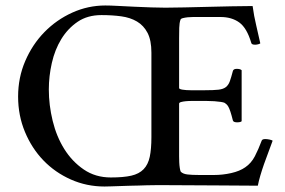

<svg xmlns="http://www.w3.org/2000/svg" viewBox="-20 -674 1039 700"><path d="M350 -619Q299 -619 263 -594.5Q227 -570 203.5 -531.5Q180 -493 169 -444.5Q158 -396 158 -348Q158 -291 172 -233.5Q186 -176 214.5 -130.5Q243 -85 285.5 -56Q328 -27 384 -27Q430 -27 458.5 -33.5Q487 -40 503.5 -57Q520 -74 526 -102.5Q532 -131 532 -174V-482Q532 -527 518 -554Q504 -581 479.5 -595.5Q455 -610 422 -614.5Q389 -619 350 -619ZM364 -654Q381 -654 409.5 -652.5Q438 -651 469.5 -649.5Q501 -648 531.5 -647Q562 -646 583 -646Q612 -646 652.5 -647Q693 -648 736.5 -649Q780 -650 823 -651Q866 -652 901 -652Q906 -615 914 -582Q922 -549 929 -516Q927 -514 921 -512.5Q915 -511 910 -511Q897 -511 896 -518Q880 -572 852.5 -592Q825 -612 784 -612H700Q694 -612 684 -612Q674 -612 664.5 -611Q655 -610 647 -608Q639 -606 638 -602Q634 -591 633.5 -572.5Q633 -554 633 -534V-353Q633 -349 646 -347Q659 -345 675 -345H727Q759 -345 776.5 -347Q794 -349 803.5 -356.5Q813 -364 818 -378Q823 -392 829 -415Q831 -423 843 -423Q856 -423 861 -418V-232Q857 -228 844 -228Q839 -228 834.5 -229.5Q830 -231 829 -235Q824 -255 820 -267Q816 -279 812.5 -285Q809 -291 805.5 -294Q802 -297 799 -299Q795 -301 785 -302.5Q775 -304 761.5 -305Q748 -306 732.5 -306Q717 -306 703 -306Q693 -306 680.5 -306Q668 -306 657.5 -305Q647 -304 640 -302Q633 -300 633 -296V-119Q633 -114 633 -104Q633 -94 633.5 -82.5Q634 -71 635.5 -61.5Q637 -52 639 -48Q647 -40 663 -38Q679 -36 707 -36H760Q792 -36 823 -43Q854 -50 874 -64Q896 -79 909 -104Q922 -129 934 -161Q936 -167 947 -167Q955 -167 963.5 -165Q972 -163 974 -161Q967 -141 958.5 -119Q950 -97 942.5 -75.5Q935 -54 929 -33.5Q923 -13 920 3Q857 3 769.5 2Q682 1 582 1Q567 1 549.5 1Q532 1 515.5 1.5Q499 2 484.5 2.5Q470 3 461 3Q457 3 443 3.5Q429 4 413.5 4.5Q398 5 383 5.5Q368 6 361 6Q296 6 238.5 -19.5Q181 -45 138.5 -89Q96 -133 71 -193Q46 -253 46 -322Q46 -391 72 -451.5Q98 -512 142 -557Q186 -602 243.5 -628Q301 -654 364 -654Z"/></svg>

Font: Vermiglione Medium
Style: Regular
Weight: 500
Version: Version 1.000